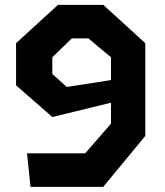

<svg xmlns="http://www.w3.org/2000/svg" viewBox="-20 -750 660 770"><path d="M562.7 -576.9V-204.9L393.8 -0.5H102.5L88.3 -135.1H321.6L425.1 -254V-520.3L334.7 -595.9H267.8L189.8 -520.3V-453.4L247.7 -401.3L472.5 -436.1V-349.7L189.9 -280.6L44.4 -407.8V-576.9L212.5 -730.5H394.2Z"/></svg>

Font: Monaspace Krypton Var
Style: Regular
Weight: 400
Designer: Riley Cran and the Lettermatic Team
Version: Version 1.101 (Monaspace Krypton Var)